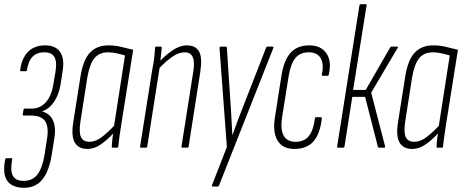

<svg xmlns="http://www.w3.org/2000/svg" viewBox="-34 -703 2208 914"><path d="M78 191Q22 190 -0.5 156Q-23 122 -9 55Q-7 50 -4 50H22Q26 50 24 55Q14 109 27 133.5Q40 158 79 158Q120 158 143.5 128.5Q167 99 178 34L190 -43Q199 -100 180.5 -126.5Q162 -153 113 -153H77Q76 -153 75 -154.5Q74 -156 74 -158L78 -181Q79 -184 80 -185Q81 -186 83 -186H116Q157 -186 184 -216Q211 -246 220 -302L230 -360Q238 -409 225 -431.5Q212 -454 177 -454Q142 -454 121.5 -433.5Q101 -413 94 -368Q94 -366 93 -365Q92 -364 91 -364H65Q61 -364 62 -368Q69 -426 99.5 -456.5Q130 -487 181 -487Q231 -487 252.5 -455Q274 -423 264 -364L254 -299Q246 -252 223.5 -218.5Q201 -185 167 -173V-172Q203 -163 218 -130Q233 -97 225 -46L212 35Q199 115 166 153.5Q133 192 78 191Z M382 6Q340 6 322 -24.5Q304 -55 315 -123L349 -338Q361 -416 393.5 -451.5Q426 -487 482 -487Q515 -487 542.5 -480Q570 -473 600 -466L544 -115Q538 -75 534.5 -51.5Q531 -28 529 -6Q529 0 524 0H502Q498 0 498 -6Q499 -20 500.5 -36.5Q502 -53 505 -68Q479 -39 447.5 -16.5Q416 6 382 6ZM392 -28Q421 -28 450 -50Q479 -72 509 -104L561 -439Q541 -445 520 -449.5Q499 -454 481 -454Q439 -454 416 -426.5Q393 -399 382 -336L349 -125Q341 -73 351.5 -50.5Q362 -28 392 -28Z M835 0Q829 0 830 -6L885 -355Q894 -406 884 -430Q874 -454 845 -454Q816 -454 784.5 -431.5Q753 -409 720 -374L723 -408Q753 -440 787.5 -463.5Q822 -487 855 -487Q898 -487 914 -457Q930 -427 919 -358L864 -6Q863 0 858 0ZM638 0Q632 0 633 -6L690 -367Q697 -400 700 -427Q703 -454 704 -476Q704 -481 710 -481H731Q736 -481 736 -476Q734 -453 731 -427.5Q728 -402 725 -386L726 -382L667 -6Q666 0 660 0Z M979 185Q976 185 975 183.5Q974 182 975 179L1046 -3L1011 -474Q1011 -479 1012.5 -480Q1014 -481 1017 -481H1040Q1046 -481 1046 -475L1066 -172Q1067 -144 1069 -116Q1071 -88 1072 -61H1073Q1082 -88 1092.5 -115.5Q1103 -143 1113 -169L1232 -474Q1234 -481 1239 -481H1263Q1265 -481 1267 -480Q1269 -479 1267 -474L1009 179Q1007 185 1002 185Z M1370 6Q1312 7 1287.5 -33.5Q1263 -74 1275 -146L1306 -344Q1318 -418 1350 -452.5Q1382 -487 1438 -487Q1494 -487 1520 -449Q1546 -411 1531 -348Q1530 -342 1525 -342H1504Q1497 -342 1498 -348Q1509 -398 1492.5 -426Q1476 -454 1436 -454Q1395 -454 1372.5 -427Q1350 -400 1340 -340L1309 -146Q1300 -88 1316 -58Q1332 -28 1373 -28Q1414 -28 1436 -55Q1458 -82 1465 -139Q1466 -145 1471 -145H1493Q1499 -145 1498 -138Q1489 -64 1458 -29.5Q1427 5 1370 6Z M1857 -481Q1860 -481 1860.5 -479Q1861 -477 1859 -475L1733 -262L1799 -7Q1801 0 1794 0H1770Q1766 0 1765 -4L1704 -242H1643L1606 -6Q1605 0 1599 0H1574Q1570 0 1571 -6L1677 -677Q1678 -683 1684 -683H1707Q1713 -683 1711 -677L1647 -275H1707L1824 -478Q1826 -481 1829 -481Z M1928 6Q1886 6 1868 -24.5Q1850 -55 1861 -123L1895 -338Q1907 -416 1939.5 -451.5Q1972 -487 2028 -487Q2061 -487 2088.5 -480Q2116 -473 2146 -466L2090 -115Q2084 -75 2080.5 -51.5Q2077 -28 2075 -6Q2075 0 2070 0H2048Q2044 0 2044 -6Q2045 -20 2046.5 -36.5Q2048 -53 2051 -68Q2025 -39 1993.5 -16.5Q1962 6 1928 6ZM1938 -28Q1967 -28 1996 -50Q2025 -72 2055 -104L2107 -439Q2087 -445 2066 -449.5Q2045 -454 2027 -454Q1985 -454 1962 -426.5Q1939 -399 1928 -336L1895 -125Q1887 -73 1897.5 -50.5Q1908 -28 1938 -28Z"/></svg>

Font: Sofia Sans Extra Condensed ExtraLight
Style: Italic
Weight: 250
Italic angle: -9°
Version: Version 4.100